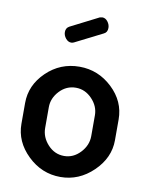

<svg xmlns="http://www.w3.org/2000/svg" viewBox="-82 -769 650 837"><g transform="rotate(10 243.5 -350.5)"><path d="M321 -641 200 -580Q194 -577 188 -577Q174 -577 163.5 -590Q153 -603 153 -618Q153 -636 168 -644L292 -707Q302 -709 303 -709Q317 -709 327 -696Q337 -683 337 -668Q337 -648 321 -641ZM243 -480Q326 -480 388 -421.5Q450 -363 450 -283V-191Q450 -113 387.5 -52.5Q325 8 243 8Q160 8 98 -52Q36 -112 36 -191V-283Q36 -362 97 -421Q158 -480 243 -480ZM345 -191V-283Q345 -323 314.5 -355Q284 -387 243 -387Q201 -387 171 -355Q141 -323 141 -283V-191Q141 -150 171 -117.5Q201 -85 243 -85Q284 -85 314.5 -117.5Q345 -150 345 -191Z"/></g></svg>

Font: AkaAcidDosis
Style: SemiBold
Weight: 600
Designer: Edgar Tolentino, Pablo Impallari, Igino Marini, Cyberella
Foundry: Edgar Tolentino, Pablo Impallari, Igino Marini, Cyberella
Version: Version 1.007